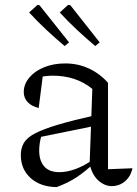

<svg xmlns="http://www.w3.org/2000/svg" viewBox="-20 -754 561 784"><path d="M437 6Q407 6 381.5 -17Q356 -40 346 -84L357 -391Q291 -445 195 -445Q176 -445 156.5 -442Q137 -439 119 -434L156 -454L138 -313Q109 -320 93 -337Q77 -354 77 -378Q77 -410 99.5 -437Q122 -464 160.5 -479.5Q199 -495 246 -495Q298 -495 342.5 -474.5Q387 -454 421 -416V-63L521 -67Q516 -44 503.5 -27.5Q491 -11 473.5 -2.5Q456 6 437 6ZM211 10Q145 9 105 -27Q65 -63 65 -121Q65 -149 77.5 -170.5Q90 -192 123.5 -209.5Q157 -227 217.5 -245Q278 -263 372 -284V-241L127 -191L151 -204Q145 -188 142.5 -171Q140 -154 140 -140Q140 -98 160.5 -74.5Q181 -51 223 -51Q254 -51 289 -64Q324 -77 363 -104V-87Q330 -55 294 -31Q258 -7 211 10ZM244 -566Q206 -598 169.5 -632Q133 -666 99 -703L133 -734L141 -733L262 -581ZM369 -566Q331 -598 294.5 -632Q258 -666 224 -703L258 -734L267 -733L387 -581Z"/></svg>

Font: Piazzolla Thin Light
Style: Regular
Weight: 300
Version: Version 2.005